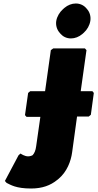

<svg xmlns="http://www.w3.org/2000/svg" viewBox="-20 -797 561 1099"><path d="M271 -510 238 -275H153L141 -265L123 -138L132 -128H211L187 40C184 64 177 80 167 91C163 94 151 98 141 98C121 98 101 84 101 84L97 82L86 92L8 239L17 249L18 250C41 261 71 282 158 282C222 282 269 264 306 234L316 226C363 186 386 127 393 74L421 -130H488L500 -140L517 -265L509 -275H442L475 -510L466 -520H285ZM321 -610 327 -603C341 -587 362 -577 386 -577C409 -577 432 -586 451 -602L460 -610C479 -627 493 -652 497 -677C501 -702 494 -727 479 -744L473 -751C459 -767 438 -777 414 -777C391 -777 368 -768 349 -752L340 -744C321 -727 306 -702 302 -677C298 -652 306 -627 321 -610Z"/></svg>

Font: Hussar Woodtype
Style: UltraObl
Weight: 900
Foundry: Cannot Into Space Fonts
Version: Version 1.07